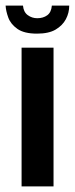

<svg xmlns="http://www.w3.org/2000/svg" viewBox="-40 -665 267 685"><path d="M37 0V-495H151V0ZM92 -545Q46 -545 22 -562Q-2 -579 -10.5 -602.5Q-19 -626 -20 -645H42Q44 -622 59 -611Q74 -600 93 -600Q114 -600 128.5 -610.5Q143 -621 145 -645H207Q207 -619 195 -596.5Q183 -574 158.5 -559.5Q134 -545 92 -545Z"/></svg>

Font: Alumni Sans
Style: Bold
Weight: 700
Designer: Robert E. Leuschke
Foundry: Robert E. Leuschke
Version: Version 1.018